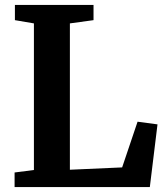

<svg xmlns="http://www.w3.org/2000/svg" viewBox="-20 -763 676 783"><path d="M118.3 -69.7V-667.6L40.8 -680.8V-743H361.4V-680.8L265 -667.6V-70.8L478.1 -80.3L541 -266.7L622.3 -255.8L591 0H39.5V-59.6Z"/></svg>

Font: Merriweather 7pt Light
Style: Regular
Weight: 300
Designer: Eben Sorkin
Foundry: Eben Sorkin
Version: Version 2.200;gftools[0.9.31]